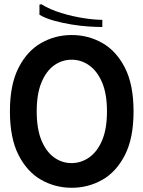

<svg xmlns="http://www.w3.org/2000/svg" viewBox="-20 -878 679 910"><path d="M27 -350Q27 -477 68 -557Q109 -637 175.5 -674.5Q242 -712 320 -712Q398 -712 464.5 -674.5Q531 -637 572 -557Q613 -477 613 -350Q613 -223 572 -143Q531 -63 464.5 -25.5Q398 12 320 12Q242 12 175.5 -25.5Q109 -63 68 -143Q27 -223 27 -350ZM154 -350Q154 -268 176 -214Q198 -160 235.5 -132.5Q273 -105 319 -105Q365 -105 403.5 -132.5Q442 -160 464.5 -214Q487 -268 487 -350Q487 -433 464 -487Q441 -541 403 -568Q365 -595 320 -595Q273 -595 235.5 -567.5Q198 -540 176 -486Q154 -432 154 -350ZM176 -858Q216 -833 270 -816.5Q324 -800 376.5 -792Q429 -784 465 -784V-750Q438 -750 399.5 -752.5Q361 -755 318.5 -762Q276 -769 236 -780Q196 -791 167 -808V-856Z"/></svg>

Font: Phudu Light Medium
Style: Regular
Weight: 500
Version: Version 1.005;gftools[0.9.23]